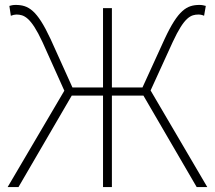

<svg xmlns="http://www.w3.org/2000/svg" viewBox="-20 -759 872 779"><path d="M591 -392 681 -589C728 -690 754 -700 786 -700C793 -700 802 -698 808 -695L815 -735C808 -737 799 -739 790 -739C738 -739 703 -719 648 -601L558 -404H434V-726H398V-404H274L185 -601C130 -719 95 -739 43 -739C33 -739 24 -737 18 -735L24 -695C31 -698 40 -700 46 -700C77 -700 105 -690 152 -589L241 -391L11 0H55L271 -371H398V0H434V-371H562L778 0H821Z"/></svg>

Font: Noto Sans CJK Thin
Style: Regular
Weight: 100
Designer: Ryoko NISHIZUKA (kana & ideographs); Paul D. Hunt (Latin, Greek & Cyrillic); Wenlong ZHANG (bopomofo); Sandoll Communica
Foundry: Adobe Systems Incorporated
Version: Version 1.000;PS 1;hotconv 1.0.78;makeotf.lib2.5.61930